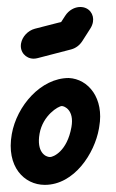

<svg xmlns="http://www.w3.org/2000/svg" viewBox="-20 -518 326 541"><path d="M241.9 -456.2C245.7 -477.5 231.3 -498.3 206.2 -498.3C190.2 -498.3 173.7 -489.2 163.6 -473.4L152.4 -456.1L78.1 -437C58.3 -431.7 42.6 -414.4 39.3 -395.6C35.1 -371.6 52.7 -352.7 74.7 -352.7C78.4 -352.7 82.3 -353.2 86.3 -354.3L180.6 -378.8C194 -382.5 204.5 -390.7 212.1 -402.5L234.7 -437.9C238.5 -443.9 240.9 -450.1 241.9 -456.2ZM106.2 2.9C189.5 2.9 246.6 -86.4 258.7 -155.3C259 -157.2 259.3 -159 259.6 -160.9C273.7 -240.7 229.3 -295.5 173.8 -298.2C95.3 -298.2 27.2 -219.7 13.2 -140.1C-3.1 -48.1 48.5 2.9 106.2 2.9ZM154.3 -219.2C161.2 -219.2 189.8 -208.2 181.3 -160C169.1 -91.2 130 -75.5 120.9 -75.5C107.9 -75.5 82.4 -89.6 91.5 -141.4C100.6 -193 144.5 -219.2 154.3 -219.2Z"/></svg>

Font: TudorRose
Style: Oblique
Weight: 500
Italic angle: 10°
Version: Version 001.000